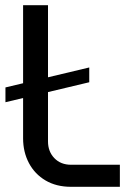

<svg xmlns="http://www.w3.org/2000/svg" viewBox="-20 -720 526 740"><path d="M1 -326V-383L324 -460V-403ZM254 0Q197 0 155.5 -24.5Q114 -49 91.5 -91.5Q69 -134 69 -187V-700H165V-175Q165 -136 189.5 -110.5Q214 -85 254 -85H442V0Z"/></svg>

Font: MuseoModerno Thin
Style: Regular
Weight: 400
Version: Version 1.003